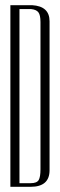

<svg xmlns="http://www.w3.org/2000/svg" viewBox="-20 -720 232 740"><path d="M104 -700Q171 -696 171 -638V-64Q171 0 98 0H20V-700ZM55 -685V-14H98Q122 -14 129 -26Q136 -38 136 -67V-635Q136 -662 128 -672.5Q120 -683 100 -685Z"/></svg>

Font: Dorsa
Style: Regular
Weight: 400
Version: Version 1.002